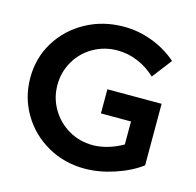

<svg xmlns="http://www.w3.org/2000/svg" viewBox="-105 -818 957 937"><g transform="rotate(15 373.5 -349.5)"><path d="M409 -393H683V-82Q628 -41 550.5 -15.5Q473 10 401 10Q298 10 213.5 -38Q129 -86 80 -168.5Q31 -251 31 -351Q31 -451 81 -532.5Q131 -614 217.5 -661.5Q304 -709 409 -709Q484 -709 554.5 -682Q625 -655 678 -608L602 -509Q562 -547 512 -568Q462 -589 409 -589Q343 -589 287.5 -557.5Q232 -526 200 -471Q168 -416 168 -351Q168 -285 200.5 -230Q233 -175 288 -143Q343 -111 410 -111Q446 -111 485.5 -122.5Q525 -134 561 -155V-271H409Z"/></g></svg>

Font: Gontserrat Medium
Style: Regular
Weight: 500
Designer: Julieta Ulanovsky
Foundry: Julieta Ulanovsky
Version: Version 6.001